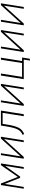

<svg xmlns="http://www.w3.org/2000/svg" viewBox="1688 -2212 654 4069"><g transform="rotate(-90 2014.5 -177.0)"><path d="M50 0 127 -484H161L300 -126L550 -484H586L509 0H471L540 -436H563L307 -77H281L138 -436H157L88 0Z M686 0 763 -484H802L730 -32H704L1114 -484H1152L1075 0H1036L1108 -452H1134L724 0Z M1207 9 1193 -26Q1232 -42 1260 -67Q1288 -92 1308 -132.5Q1328 -173 1343.5 -234Q1359 -295 1373 -383L1389 -484H1706L1629 0H1587L1658 -448H1424L1414 -382Q1399 -285 1382 -218Q1365 -151 1341.5 -107Q1318 -63 1285 -36Q1252 -9 1207 9Z M1806 0 1883 -484H1922L1850 -32H1824L2234 -484H2272L2195 0H2156L2228 -452H2254L1844 0Z M2766 130 2786 0H2372L2449 -484H2491L2420 -36H2714L2785 -484H2827L2756 -36H2830L2804 130Z M2947 0 3024 -484H3063L2991 -32H2965L3375 -484H3413L3336 0H3297L3369 -452H3395L2985 0Z M3513 0 3590 -484H3629L3557 -32H3531L3941 -484H3979L3902 0H3863L3935 -452H3961L3551 0Z"/></g></svg>

Font: Nunito Sans 12pt ExtraLight
Style: Italic
Weight: 200
Italic angle: -9°
Designer: Vernon Adams
Foundry: Vernon Adams
Version: Version 3.101;gftools[0.9.27]